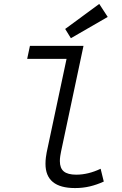

<svg xmlns="http://www.w3.org/2000/svg" viewBox="-20 -943 620 975"><path d="M361 12Q211 12 211 -111Q211 -128 213 -143.5Q215 -159 217 -169L318 -644H118L132 -710H404L290 -173Q288 -163 286 -150.5Q284 -138 284 -125Q284 -89 304 -72.5Q324 -56 367 -56Q428 -56 491 -86L507 -21Q472 -5 436.5 3.5Q401 12 361 12ZM340 -749 311 -796 484 -923 527 -857Z"/></svg>

Font: Sometype Mono
Style: Italic
Weight: 400
Italic angle: -12°
Monospace: yes
Designer: Ryoichi Tsunekawa
Foundry: Dharma Type
Version: Version 1.000; ttfautohint (v1.8.3)